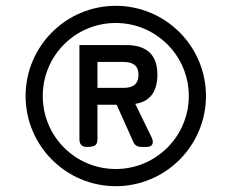

<svg xmlns="http://www.w3.org/2000/svg" viewBox="-20 -730 788 660"><path d="M378 -90C549 -90 688 -229 688 -400C688 -571 549 -710 378 -710C207 -710 68 -571 68 -400C68 -229 207 -90 378 -90ZM127 -400C127 -539 239 -651 378 -651C516 -651 629 -539 629 -400C629 -261 516 -149 378 -149C239 -149 127 -261 127 -400ZM253 -251C253 -234 262 -225 278 -225C303 -225 315 -229 315 -251V-370H381L437 -245C442 -231 452 -225 466 -225H485C503 -225 510 -237 502 -256L445 -373C492 -380 521 -411 521 -473C521 -547 479 -575 414 -575H253ZM315 -428V-517H405C435 -517 456 -506 456 -473C456 -438 434 -428 405 -428Z"/></svg>

Font: 寒蝉半圆体
Style: Regular
Weight: 400
Designer: Yoshimichi Ohira & Warren
Foundry: ChillType
Version: Version 1.800;Glyphs 3.1.1 (3135)